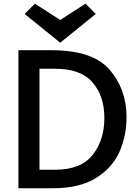

<svg xmlns="http://www.w3.org/2000/svg" viewBox="-20 -1003 728 1023"><path d="M78.1 -735.4Q99.6 -735.4 166 -735.4Q188.5 -735.4 254.9 -735.4Q476.6 -735.4 565.4 -629.9Q654.3 -525.4 654.3 -379.9Q654.3 -279.3 616.2 -193.4Q578.1 -108.4 490.2 -53.7Q403.3 0 260.7 0Q200.2 0 78.1 0Q78.1 -183.6 78.1 -735.4ZM273.4 -98.6Q411.1 -98.6 473.6 -177.7Q536.1 -255.9 536.1 -375Q536.1 -491.2 472.7 -564.5Q410.2 -636.7 273.4 -636.7Q245.1 -636.7 190.4 -636.7Q190.4 -502.9 190.4 -98.6Q210.9 -98.6 273.4 -98.6ZM111.3 -928.7Q125 -942.4 166 -983.4Q200.2 -960.9 300.8 -896.5Q335 -918 435.5 -983.4Q449.2 -969.7 490.2 -928.7Q442.4 -890.6 300.8 -775.4Q253.9 -813.5 111.3 -928.7Z"/></svg>

Font: Alata=Ham
Style: Regular
Weight: 400
Designer: Spyros Zevelakis, Eben Sorkin
Version: Version 1.004